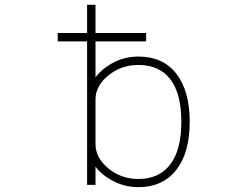

<svg xmlns="http://www.w3.org/2000/svg" viewBox="-20 -772 1040 804"><path d="M739.3 -261.7Q739.3 -379.9 693.4 -439.9Q647.5 -500 559.6 -500Q487.3 -500 433.6 -456.1Q379.9 -412.1 379.9 -355.5V-168Q379.9 -111.3 433.6 -66.9Q487.3 -22.5 559.6 -22.5Q646.5 -22.5 692.9 -83.5Q739.3 -144.5 739.3 -261.7ZM379.9 -448.2Q404.3 -481.4 447.3 -505.9Q499 -535.2 559.6 -535.2Q662.1 -535.2 718.3 -463.4Q774.4 -391.6 774.4 -261.7Q774.4 -131.8 717.8 -60.1Q661.1 11.7 559.6 11.7Q499 11.7 447.3 -17.6Q404.3 -41 379.9 -74.2V2H344.7V-598.6H221.7V-633.8H344.7V-752H379.9V-633.8H591.8V-598.6H379.9Z"/></svg>

Font: GenEi Gothic M ExtraLight
Style: Regular
Weight: 200
Designer: o_tamon (Modified); [Source Han Sans]
Ryoko NISHIZUKA  (kana & ideographs); Paul D. Hunt (Latin, Greek & Cyrillic); Wenl
Version: Version 1.1a;Original Version 1.004